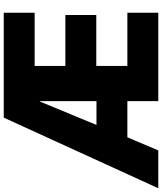

<svg xmlns="http://www.w3.org/2000/svg" viewBox="55 -925 865 1025"><g transform="rotate(-90 487.5 -412.5)"><path d="M267 -165H460V0H932V-165H648V-331H920V-496H648V-660H932V-825H372L-5 0H197ZM460 -330H333L458 -632H460Z"/></g></svg>

Font: Hussar Techniczny
Style: Bold 
Weight: 700
Foundry: Cannot Into Space Fonts
Version: Version 0.77